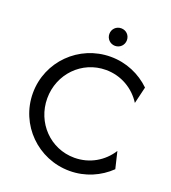

<svg xmlns="http://www.w3.org/2000/svg" viewBox="-146 -908 916 1028"><g transform="rotate(20 312.5 -394.0)"><path d="M368.1 -700C396.5 -700 418.1 -722.2 418.1 -750C418.1 -778.5 396.5 -800 368.1 -800C340.3 -800 318.1 -778.5 318.1 -750C318.1 -722.2 340.3 -700 368.1 -700ZM368.1 12.5C456.9 12.5 536.8 -22.9 595.8 -79.9L572.9 -175.7C529.9 -107.6 455.6 -62.5 368.1 -62.5C230.6 -62.5 123.6 -174.3 123.6 -312.5C123.6 -450.7 230.6 -562.5 368.1 -562.5C454.9 -562.5 529.9 -517.4 572.9 -449.3L595.8 -545.1C536.8 -602.1 456.9 -637.5 368.1 -637.5C187.5 -637.5 41.7 -492.4 41.7 -312.5C41.7 -132.6 187.5 12.5 368.1 12.5Z"/></g></svg>

Font: Afacad
Style: Regular
Weight: 400
Designer: Kristian Moeller
Foundry: Dicotype
Version: Version 1.000